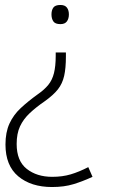

<svg xmlns="http://www.w3.org/2000/svg" viewBox="-20 -560 460 772"><path d="M245 -333Q245 -286 238 -255Q231 -224 213 -201Q195 -178 160 -153Q125 -129 99.5 -105Q74 -81 60.5 -52Q47 -23 47 19Q47 87 87.5 119Q128 151 190 151Q231 151 264.5 141Q298 131 335 112L352 151Q313 169 275.5 180.5Q238 192 189 192Q105 192 53.5 149Q2 106 2 21Q2 -28 18 -63Q34 -98 63.5 -125.5Q93 -153 132 -181Q158 -199 174 -218.5Q190 -238 197 -266Q204 -294 204 -335V-349H245ZM257 -502Q257 -485 249 -474Q241 -463 223 -463Q202 -463 194.5 -474Q187 -485 187 -502Q187 -519 194.5 -529.5Q202 -540 223 -540Q241 -540 249 -529.5Q257 -519 257 -502Z"/></svg>

Font: Noto Sans Oriya ExtraLight
Style: Regular
Weight: 250
Version: Version 2.003